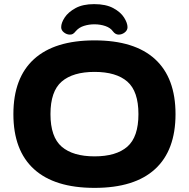

<svg xmlns="http://www.w3.org/2000/svg" viewBox="-20 -904 917 932"><path d="M439 8Q245 8 145 -83Q45 -174 45 -350Q45 -526 145 -617Q245 -708 439 -708Q633 -708 732.5 -617Q832 -526 832 -350Q832 -174 732.5 -83Q633 8 439 8ZM439 -145Q544 -145 598 -192Q652 -239 652 -350Q652 -461 598 -508Q544 -555 439 -555Q334 -555 279.5 -508Q225 -461 225 -350Q225 -239 279.5 -192Q334 -145 439 -145ZM319 -736Q304 -736 290.5 -746.5Q277 -757 277 -772Q277 -793 294 -819Q311 -845 346.5 -864.5Q382 -884 437 -884Q494 -884 530 -864.5Q566 -845 582.5 -818.5Q599 -792 599 -772Q599 -757 585.5 -746.5Q572 -736 556 -736Q540 -736 528 -752Q516 -769 491.5 -777.5Q467 -786 438 -786Q412 -786 388 -778.5Q364 -771 349 -754Q340 -743 334 -739.5Q328 -736 319 -736Z"/></svg>

Font: Asap Expanded ExtraBold
Style: Regular
Weight: 800
Width: 7
Designer: Pablo Cosgaya
Foundry: Omnibus-Type
Version: Version 3.001; ttfautohint (v1.8.4.7-5d5b)